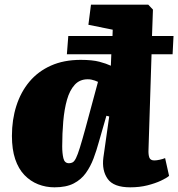

<svg xmlns="http://www.w3.org/2000/svg" viewBox="-20 -787 762 821"><path d="M213 14Q176 14 143 1Q110 -12 84.5 -38.5Q59 -65 45 -106.5Q31 -148 31 -206Q31 -275 50 -334.5Q69 -394 106 -438Q143 -482 198 -506.5Q253 -531 325 -531Q375 -531 405 -523Q435 -515 454 -506L456 -555H266L272 -633H461L462 -660L358 -681L369 -767H614L634 -746L630 -633H722L718 -555H628L615 -147Q614 -126 618.5 -113.5Q623 -101 640 -101Q649 -101 663 -104Q677 -107 686 -111L703 -35Q693 -26 668.5 -14.5Q644 -3 610.5 5.5Q577 14 537 14Q466 14 440.5 -22Q415 -58 422 -113L447 -289L435 -292L403 -181Q393 -144 380 -109.5Q367 -75 347 -47Q327 -19 295 -2.5Q263 14 213 14ZM275 -89Q284 -89 291 -93Q298 -97 305 -111Q312 -125 321.5 -155.5Q331 -186 345 -237L399 -437Q393 -440 385.5 -442.5Q378 -445 371 -446.5Q364 -448 355 -448Q321 -448 299.5 -424.5Q278 -401 266.5 -360.5Q255 -320 250.5 -268Q246 -216 246 -161Q246 -132 251 -110.5Q256 -89 275 -89Z"/></svg>

Font: Literata Black
Style: Italic
Weight: 900
Italic angle: -2°
Designer: Latin by Veronika Burian and Jose Scaglione. Greek by Irene Vlachou. Cyrillic by Vera Evstafieva
Foundry: TypeTogether
Version: Version 3.002